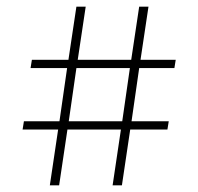

<svg xmlns="http://www.w3.org/2000/svg" viewBox="-20 -564 595 578"><path d="M130 -6 155 -174H48L52 -199H159L182 -359H72L76 -384H186L210 -544H238L214 -384H375L399 -544H427L403 -384H509L505 -359H399L376 -199H488L484 -174H372L347 -6H319L344 -174H183L158 -6ZM187 -199H348L371 -359H210Z"/></svg>

Font: Display Extralight
Style: Regular
Weight: 200
Designer: Latin by Veronika Burian and Jose Scaglione. Greek by Irene Vlachou. Cyrillic by Vera Evstafieva.
Foundry: TypeTogether
Version: Version 3.002